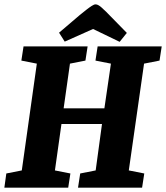

<svg xmlns="http://www.w3.org/2000/svg" viewBox="-32 -861 762 881"><path d="M-12 0 -3 -65 68 -79 137 -569 66 -583 76 -648H370L360 -583L289 -569L260 -364H447L477 -569L406 -583L416 -648H710L700 -583L629 -569L559 -79L630 -65L620 0H326L336 -65L407 -79L436 -292H250L220 -79L291 -65L281 0ZM517 -669 395 -728 265 -670 239 -711 334 -792Q350 -805 364 -816Q378 -827 389 -834Q400 -841 406 -841Q412 -841 418 -838Q424 -835 433 -827.5Q442 -820 456 -806L550 -710Z"/></svg>

Font: Faustina ExtraBold
Style: Italic
Weight: 800
Italic angle: -8°
Designer: Alfonso Garcia
Foundry: http://www.omnibus-type.com
Version: Version 1.200